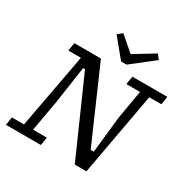

<svg xmlns="http://www.w3.org/2000/svg" viewBox="-193 -1054 1202 1226"><g transform="rotate(30 408.0 -441.0)"><path d="M548 -610 558 -670H816L806 -610H717L606 0H520L272 -560H258L218 -286L178 -60H280L270 0H12L22 -60H111L213 -610H120L130 -670H326L561 -132H584L613 -402L649 -610ZM369 -882 476 -789 625 -880 651 -846 487 -718H447L335 -854Z"/></g></svg>

Font: Source Serif 4 Caption
Style: Italic
Weight: 400
Italic angle: -12°
Designer: Frank Grießhammer
Foundry: Adobe Systems Incorporated
Version: Version 4.004;hotconv 1.0.117;makeotfexe 2.5.65602